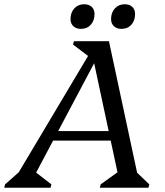

<svg xmlns="http://www.w3.org/2000/svg" viewBox="-73 -884 777 904"><path d="M-53 0 -49 -16 47 -101 -15 -22 383 -690H440L580 -36L544 -98L630 -16L626 0H397L401 -16L507 -92L488 -36L364 -616H386L71 -22L73 -90L169 -16L165 0ZM144 -222 155 -267H492L481 -222ZM357 -609 271 -674 275 -690H399V-609ZM308 -748Q286 -748 272.5 -760.5Q259 -773 259 -794Q259 -825 277 -844.5Q295 -864 323 -864Q346 -864 359 -851.5Q372 -839 372 -818Q372 -787 354.5 -767.5Q337 -748 308 -748ZM499 -748Q477 -748 463.5 -760.5Q450 -773 450 -794Q450 -825 468 -844.5Q486 -864 514 -864Q537 -864 550 -851.5Q563 -839 563 -818Q563 -787 545.5 -767.5Q528 -748 499 -748Z"/></svg>

Font: Platypi Light
Style: Italic
Weight: 300
Italic angle: -13°
Designer: David Sargent
Foundry: Bolt Cutter Type
Version: Version 1.200